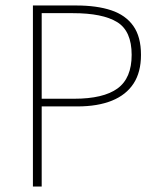

<svg xmlns="http://www.w3.org/2000/svg" viewBox="-20 -680 582 700"><path d="M100 0V-660H258Q333 -660 385.5 -642.5Q438 -625 466 -585.5Q494 -546 494 -480Q494 -417 467 -375.5Q440 -334 388 -313Q336 -292 262 -292H132V0ZM132 -320H250Q357 -320 408.5 -357.5Q460 -395 460 -480Q460 -567 407 -599.5Q354 -632 246 -632H132Z"/></svg>

Font: SourceSans3VF
Style: Regular
Weight: 200
Designer: Paul D. Hunt
Foundry: Adobe
Version: Version 3.052;hotconv 1.1.0;makeotfexe 2.6.0